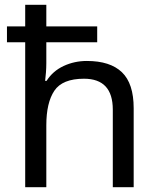

<svg xmlns="http://www.w3.org/2000/svg" viewBox="-20 -780 658 800"><path d="M173 -760V-670H385V-604H173V-517Q173 -498 171.5 -478.5Q170 -459 168 -443H174Q200 -484 245 -505Q290 -526 342 -526Q439 -526 488 -479Q537 -432 537 -329V0H450V-323Q450 -452 330 -452Q240 -452 206.5 -402Q173 -352 173 -258V0H85V-604H9V-670H85V-760Z"/></svg>

Font: Noto Sans Limbu
Style: Regular
Weight: 400
Designer: Monotype Design Team
Foundry: Monotype Imaging Inc.
Version: Version 2.004; ttfautohint (v1.8.4.7-5d5b)